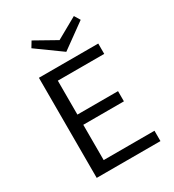

<svg xmlns="http://www.w3.org/2000/svg" viewBox="-204 -978 990 1093"><g transform="rotate(-30 291.0 -431.5)"><path d="M315 -708 153 -825 176 -863 315 -785 454 -863 477 -825ZM525 -68V0H106V-658H496V-590H191V-367H458V-300H191V-68Z"/></g></svg>

Font: Ysabeau SC Medium
Style: Regular
Weight: 500
Designer: Christian Thalmann (Catharsis Fonts)
Version: Version 0.003